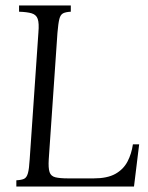

<svg xmlns="http://www.w3.org/2000/svg" viewBox="-20 -685 544 705"><path d="M40 0V-23Q59 -24 68.5 -28.5Q78 -33 82.5 -49Q87 -65 89 -100L121 -565Q124 -600 118.5 -615.5Q113 -631 96.5 -636Q80 -641 50 -642V-665H240V-642Q221 -641 211.5 -636Q202 -631 198 -615.5Q194 -600 191 -565L159 -100Q157 -68 162 -53Q167 -38 183.5 -34Q200 -30 230 -30H324Q374 -30 403.5 -46.5Q433 -63 448 -91.5Q463 -120 468 -155H491L472 0Z"/></svg>

Font: Bona Nova
Style: Italic
Weight: 400
Italic angle: -4°
Designer: Mateusz Machalski
Foundry: Capitalics
Version: Version 4.001; ttfautohint (v1.8.3)